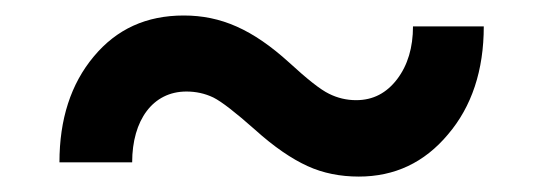

<svg xmlns="http://www.w3.org/2000/svg" viewBox="-20 -418 705 249"><path d="M515.6 -383.8C515.6 -356.4 508.8 -333.5 495.1 -315.4C481.4 -297.4 463.9 -288.1 441.9 -288.1C429.2 -288.1 417.5 -291 406.7 -296.4C395.5 -301.8 378.4 -315.4 355 -336.9C307.6 -379.9 266.6 -397.9 218.3 -397.9C169.9 -397.9 131.3 -380.4 101.6 -344.7C71.8 -309.1 57.1 -263.2 57.1 -207.5H151.4C151.4 -262.2 178.2 -299.3 221.7 -299.3C233.9 -299.3 245.6 -296.9 256.8 -291.5C267.6 -286.1 285.6 -272 310.5 -250C335.4 -227.5 358.4 -211.9 378.9 -202.6C398.9 -193.4 421.4 -189 445.3 -189C491.7 -189 530.3 -207 561 -243.7C591.8 -279.8 607.4 -326.7 607.4 -383.8Z"/></svg>

Font: Shabnam Medium
Style: Regular
Weight: 500
Foundry: DejaVu fonts team - Redesigned by Saber Rastikerdar - Based on Vazir font
Version: Version 5.0.1